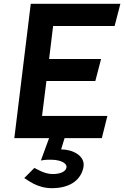

<svg xmlns="http://www.w3.org/2000/svg" viewBox="-20 -723 650 1005"><path d="M237 -414 258 -587H580L610 -703H141L55 0H237L194 117C201 116 219 112 250 113C302 114 335 134 327 157C322 177 292 188 256 188C211 188 172 161 160 156L107 209C122 217 173 262 251 262C355 262 406 212 417 151C427 92 360 59 300 59L318 0H513L542 -116H200L223 -299H479L509 -414Z"/></svg>

Font: Bluebird
Style: ExtObl
Weight: 400
Designer: Jasper
Foundry: Cannot Into Space Fonts
Version: Version 0.98